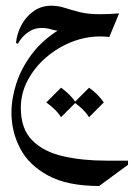

<svg xmlns="http://www.w3.org/2000/svg" viewBox="-20 -300 461 662"><path d="M321.8 341.3Q212.9 341.3 146.2 305.4Q79.6 269.5 49.6 211.9Q19.5 154.3 19.5 88.9Q19.5 39.1 36.6 -13.2Q53.7 -65.4 89.6 -113.3Q125.5 -161.1 182.6 -196.8L183.6 -193.4Q168.9 -194.8 154.8 -199.2Q140.6 -203.6 123.5 -203.6Q101.1 -203.6 83.7 -193.1Q66.4 -182.6 55.7 -169.7Q44.9 -156.7 42 -148.9L35.2 -151.9Q38.1 -184.1 54 -213.6Q69.8 -243.2 96.2 -261.7Q122.6 -280.3 156.7 -280.3Q180.7 -280.3 203.4 -272.9Q226.1 -265.6 254.6 -258.3Q283.2 -251 324.7 -251Q357.9 -251 390.6 -253.9L356.9 -172.4Q342.8 -174.3 324.7 -174.3Q274.4 -174.3 225.8 -154.8Q177.2 -135.3 137.9 -101.1Q98.6 -66.9 75.2 -22.5Q51.8 22 51.8 71.8Q51.8 144.5 91.3 184.1Q130.9 223.6 197.8 238.8Q264.6 253.9 346.7 253.9H421.4V268.1ZM190.4 2.4Q221.7 24.4 241.2 53.2L190.4 104Q180.7 88.9 167.7 76.4Q154.8 64 139.6 53.2ZM287.1 2.4Q318.4 24.4 337.9 53.2L287.1 104Q277.3 88.9 264.4 76.4Q251.5 64 236.3 53.2Z"/></svg>

Font: Lateef
Style: Regular
Weight: 400
Designer: SIL International
Foundry: SIL International
Version: Version 4.200